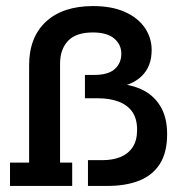

<svg xmlns="http://www.w3.org/2000/svg" viewBox="-20 -613 613 633"><path d="M334 0H270V-85H318Q352 -85 377.5 -95.5Q403 -106 417.5 -128Q432 -150 432 -185Q432 -222 416 -244.5Q400 -267 371 -278Q342 -289 303 -289H260V-366H291Q337 -366 358.5 -385.5Q380 -405 380 -436Q380 -466 356.5 -486Q333 -506 286 -506Q230 -506 204 -478Q178 -450 178 -403V-77H218V0H13V-77H76V-398Q76 -490 131.5 -541.5Q187 -593 287 -593Q348 -593 391 -574Q434 -555 457 -522Q480 -489 480 -448Q480 -393 446 -361Q412 -329 350 -323L355 -337Q405 -337 445 -319Q485 -301 508 -264Q531 -227 531 -171Q531 -110 507 -72.5Q483 -35 439 -17.5Q395 0 334 0Z"/></svg>

Font: Rokkitt SemiBold SemiBold
Style: Regular
Weight: 600
Version: Version 3.103